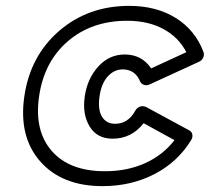

<svg xmlns="http://www.w3.org/2000/svg" viewBox="-20 -596 708 648"><path d="M62 -270Q81.5 -406.7 179.4 -491.5Q277.3 -576.2 416 -576.2Q507.8 -576.2 573.5 -535.2Q639.2 -494.1 667 -419.9Q669.9 -410.6 665.5 -401.1Q661.1 -391.6 650.9 -387.2L484.9 -311Q475.1 -306.6 466.1 -309.6Q457 -312.5 453.1 -320.8Q436 -361.8 394 -361.8Q365.7 -361.8 344 -338.4Q322.3 -314.9 315.9 -271Q309.6 -225.1 324.5 -201.7Q339.4 -178.2 368.2 -178.2Q412.6 -178.2 437 -223.1Q442.4 -232.4 452.1 -236.1Q461.9 -239.7 473.1 -234.9L619.1 -155.8Q627.4 -151.4 629.2 -141.8Q630.9 -132.3 625 -123Q579.6 -48.8 501 -8.3Q422.4 32.2 326.2 32.2Q189 32.2 115.7 -51.3Q42.5 -134.8 62 -270ZM111.8 -270Q95.2 -154.3 155 -86.2Q214.8 -18.1 334 -18.1Q409.7 -18.1 470 -45.4Q530.3 -72.8 568.8 -123L464.8 -180.2Q423.8 -127.9 359.9 -127.9Q307.6 -127.9 282.5 -169.2Q257.3 -210.4 266.1 -271Q274.9 -331.1 311.8 -371.6Q348.6 -412.1 400.9 -412.1Q458.5 -412.1 490.2 -365.2L608.9 -419.9Q583 -470.2 531.5 -498Q480 -525.9 409.2 -525.9Q289.1 -525.9 208.7 -456.5Q128.4 -387.2 111.8 -270Z"/></svg>

Font: Trueno ExtraBold Outline
Style: Italic
Weight: 800
Width: 6
Designer: Julieta Ulanovsky
Foundry: Julieta Ulanovsky
Version: Version 3.001b | FøM Fix